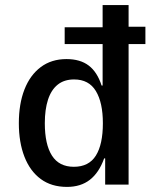

<svg xmlns="http://www.w3.org/2000/svg" viewBox="-20 -725 613 754"><path d="M243 9Q182 9 140 -22Q98 -53 76 -109.5Q54 -166 54 -241Q54 -317 76 -373.5Q98 -430 140 -461.5Q182 -493 241 -493Q295 -493 328.5 -467.5Q362 -442 379 -389H383V-552H234V-618H383V-705H485V-620H551V-552H485V0H393V-103H389Q369 -47 333 -19Q297 9 243 9ZM270 -70Q329 -70 356.5 -114Q384 -158 384 -241Q384 -322 356.5 -367.5Q329 -413 271 -413Q232 -413 206.5 -392.5Q181 -372 168.5 -333.5Q156 -295 156 -241Q156 -158 184 -114Q212 -70 270 -70Z"/></svg>

Font: Nunito Sans 7pt Condensed SemiBold
Style: Regular
Weight: 600
Width: 3
Designer: Vernon Adams
Foundry: Vernon Adams
Version: Version 3.101;gftools[0.9.27]